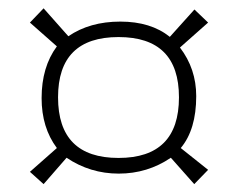

<svg xmlns="http://www.w3.org/2000/svg" viewBox="-20 -498 586 473"><path d="M120.1 -383.8 53.7 -442.4 87.4 -477.5 148.4 -408.7Q201.2 -444.8 276.4 -444.8Q351.6 -444.8 398.4 -407.2L459 -474.6L492.7 -442.4L423.3 -380.9Q463.4 -328.6 463.4 -261.2Q463.4 -178.7 425.3 -133.3L492.7 -79.6L458.5 -44.4L400.9 -109.4Q343.3 -70.3 272.5 -70.3Q202.1 -70.3 144 -109.4L87.4 -44.4L53.7 -74.7L120.1 -133.3Q82.5 -183.6 82.5 -256.3Q82.5 -333 120.1 -383.8ZM123 -258.3Q123 -108.9 272 -108.9Q420.9 -108.9 420.9 -258.3Q420.9 -406.7 272 -406.7Q123 -406.7 123 -258.3Z"/></svg>

Font: Sansation Light
Style: Light
Weight: 300
Designer: Bernd Montag
Version: Version 1.301